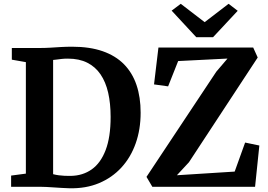

<svg xmlns="http://www.w3.org/2000/svg" viewBox="-20 -1000 1437 1028"><path d="M351.8 8Q332.7 7.5 311.5 6.2Q290.4 5 269.1 3.5Q247.8 2 228 1Q208.2 0 191.7 0H39.5V-59.9L118.5 -70.4V-667.3L43.3 -680.5V-743H190.4Q222.3 -743 250.7 -744.8Q279 -746.6 307.1 -748.3Q335.2 -749.9 366.3 -749.9Q460.3 -749.9 529.5 -725.9Q598.6 -701.8 643.7 -656.1Q688.8 -610.3 710.9 -544.8Q733 -479.3 733 -396.6Q733 -307.1 706.5 -232.4Q680.1 -157.6 630.1 -103.1Q580 -48.6 509.9 -19.3Q439.7 10 351.8 8ZM359.4 -58.3Q423 -59.3 470.9 -93Q518.9 -126.7 545.6 -196.4Q572.3 -266 572.3 -373.8Q572.3 -445.9 559.2 -503.5Q546 -561 518.3 -601.8Q490.6 -642.5 447.2 -664.3Q403.8 -686.1 343.6 -686.1Q325.1 -686.1 310.3 -684.5Q295.5 -682.9 284 -681.2Q272.5 -679.5 264.4 -679V-67.4Q279.2 -63.6 294.7 -61.5Q310.1 -59.4 326.2 -58.7Q342.3 -58.1 359.4 -58.3ZM795.6 0 764.3 -53 1138.1 -616.2 1198 -686.4 933.9 -673.1 880.1 -537.6 804.7 -548.1 828.3 -745.6H1335.6L1359.8 -692.1L991.7 -131.4L927.1 -61.7L1236.5 -81.3L1292.4 -236.7L1368.6 -220.9L1345.7 0ZM1030.7 -801 899 -943 947.8 -979.6 1075.8 -881.4 1203.9 -979.6 1252.7 -942.2 1120.9 -801Z"/></svg>

Font: Merriweather Light
Style: Regular
Weight: 300
Version: Version 2.100